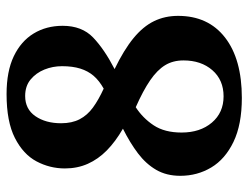

<svg xmlns="http://www.w3.org/2000/svg" viewBox="-108 -656 774 599"><g transform="rotate(-90 279.5 -357.0)"><path d="M273 10Q190 10 136 -16Q82 -42 56 -85.5Q30 -129 30 -182Q30 -225 48.5 -257Q67 -289 100 -314Q133 -339 177 -361Q137 -384 109.5 -411Q82 -438 67.5 -470.5Q53 -503 53 -542Q53 -589 75 -630.5Q97 -672 148 -698Q199 -724 285 -724Q356 -724 403 -701.5Q450 -679 474 -639.5Q498 -600 498 -549Q498 -489 461.5 -454Q425 -419 363 -387Q423 -358 459.5 -328Q496 -298 512.5 -264Q529 -230 529 -189Q529 -95 461.5 -42.5Q394 10 273 10ZM278 -47Q329 -47 359.5 -82Q390 -117 390 -172Q390 -205 375 -229.5Q360 -254 328 -276Q296 -298 244 -321Q210 -299 187.5 -265Q165 -231 165 -178Q165 -120 196 -83.5Q227 -47 278 -47ZM302 -421Q327 -435 342 -452.5Q357 -470 364.5 -494Q372 -518 372 -551Q372 -580 361.5 -606Q351 -632 330.5 -649Q310 -666 279 -666Q238 -666 216 -634Q194 -602 194 -554Q194 -520 206.5 -496Q219 -472 243 -454.5Q267 -437 302 -421Z"/></g></svg>

Font: Noto Serif Bengali Black
Style: Regular
Weight: 900
Version: Version 2.003